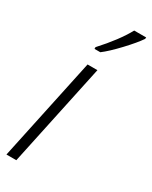

<svg xmlns="http://www.w3.org/2000/svg" viewBox="-200 -813 682 860"><g transform="rotate(30 141.0 -383.5)"><path d="M137 -607Q169 -631 214.5 -679.5Q260 -728 281 -759L282 -767H220Q183 -699 107 -616V-607ZM53 0 166 -531H115L2 0Z"/></g></svg>

Font: Noto Sans Display Condensed Light
Style: Italic
Weight: 300
Width: 3
Designer: Monotype Design team
Foundry: Monotype Imaging Inc.
Version: 1.000